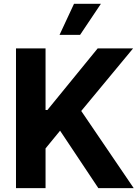

<svg xmlns="http://www.w3.org/2000/svg" viewBox="-20 -979 730 999"><path d="M63.2 0V-727.3H217V-406.6H226.6L488.3 -727.3H672.6L402.7 -401.6L675.8 0H491.8L292.6 -299L217 -206.7V0ZM289.8 -797.6 365.1 -959.2H505L396.7 -797.6Z"/></svg>

Font: Inter Zeller
Style: Bold
Weight: 700
Designer: Rasmus Andersson; Joe Bland
Foundry: zeller
Version: Version 3.015;git-dec3a8cb1